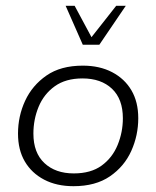

<svg xmlns="http://www.w3.org/2000/svg" viewBox="-20 -631 538 661"><path d="M233 10Q175 10 132 -12.5Q89 -35 65.5 -75Q42 -115 42 -171Q42 -231 66.5 -284Q91 -337 140 -371Q189 -405 265 -405Q323 -405 366 -382.5Q409 -360 432.5 -320Q456 -280 456 -224Q456 -165 432 -111.5Q408 -58 358.5 -24Q309 10 233 10ZM234 -34Q293 -34 330 -61Q367 -88 385 -132Q403 -176 403 -224Q403 -290 365.5 -325.5Q328 -361 264 -361Q206 -361 168.5 -334Q131 -307 113 -263.5Q95 -220 95 -171Q95 -105 133 -69.5Q171 -34 234 -34ZM265 -477 206 -611H237L295 -503L380 -611H413L322 -477Z"/></svg>

Font: Rokkitt SemiBold Light
Style: Italic
Weight: 300
Italic angle: -9°
Version: Version 3.103